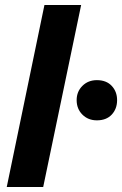

<svg xmlns="http://www.w3.org/2000/svg" viewBox="-20 -749 489 769"><path d="M7 0 158 -729H305L153 0ZM368 -267Q333 -267 310 -290Q287 -313 287 -348Q287 -382 310 -405Q333 -428 368 -428Q406 -428 427.5 -405Q449 -382 449 -348Q449 -313 427.5 -290Q406 -267 368 -267Z"/></svg>

Font: Mona Sans ExtraLight
Style: Bold Italic
Weight: 700
Italic angle: -11.6951°
Version: Version 2.000